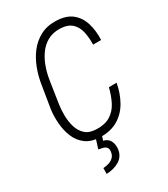

<svg xmlns="http://www.w3.org/2000/svg" viewBox="-226 -822 999 1143"><g transform="rotate(-30 274.0 -251.0)"><path d="M428.2 -221.7 481.4 -222.2Q469.2 -155.3 439 -101.8Q408.7 -48.3 358.2 -18.1Q307.6 12.2 234.4 10.3Q175.3 8.3 138.7 -18.8Q102.1 -45.9 83.7 -89.6Q65.4 -133.3 61.3 -183.6Q57.1 -233.9 63.5 -281.7L88.4 -434.1Q96.2 -487.3 115.7 -539.3Q135.3 -591.3 167 -632.6Q198.7 -673.8 244.9 -698.5Q291 -723.1 352.1 -721.2Q421.4 -719.2 460.7 -687.3Q500 -655.3 515.9 -602.8Q531.7 -550.3 528.8 -488.3H473.6Q475.1 -534.7 466.3 -575.4Q457.5 -616.2 430.2 -641.8Q402.8 -667.5 349.1 -669.4Q299.8 -670.4 263.9 -650.1Q228 -629.9 203.6 -595.2Q179.2 -560.5 164.6 -518.8Q149.9 -477.1 143.6 -435.1L120.1 -281.7Q114.7 -245.6 115.5 -205.1Q116.2 -164.6 127.4 -127.9Q138.7 -91.3 164.8 -67.4Q190.9 -43.5 238.3 -42Q297.4 -39.6 334.7 -62.7Q372.1 -85.9 393.8 -127.4Q415.5 -168.9 428.2 -221.7ZM208 4.9H249.5L239.3 37.1Q268.6 43.9 280.8 65.4Q293 86.9 292 115.7Q290.5 143.6 278.8 162.8Q267.1 182.1 248.3 193.8Q229.5 205.6 206.3 211.7Q183.1 217.8 158.7 218.8L159.2 178.7Q178.7 177.7 197.8 171.9Q216.8 166 230.5 152.6Q244.1 139.2 246.6 116.7Q249.5 97.2 241.2 87.4Q232.9 77.6 218.5 73.7Q204.1 69.8 188.5 67.4Z"/></g></svg>

Font: Roboto Condensed Light
Style: Italic
Weight: 300
Italic angle: -12°
Designer: Christian Robertson
Foundry: Google
Version: Version 3.0; 2020